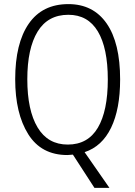

<svg xmlns="http://www.w3.org/2000/svg" viewBox="-20 -745 659 935"><path d="M392 -4 513 170H440L335 8Q317 10 308 10Q181 10 117.5 -91.5Q54 -193 54 -359Q54 -534 120 -629.5Q186 -725 313 -725Q434 -725 499.5 -630.5Q565 -536 565 -358Q565 -214 521 -123Q477 -32 392 -4ZM310 -41Q408 -41 456.5 -123Q505 -205 505 -358Q505 -511 456.5 -592Q408 -673 313 -673Q213 -673 163 -591Q113 -509 113 -359Q113 -208 163 -124.5Q213 -41 310 -41Z"/></svg>

Font: Noto Sans Display Light Narrow
Style: Regular
Weight: 300
Width: 4
Designer: Monotype Design team
Foundry: Monotype Imaging Inc.
Version: Version 1.000